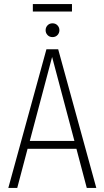

<svg xmlns="http://www.w3.org/2000/svg" viewBox="-20 -927 515 947"><path d="M408 0 357 -193H116L65 0H21L209 -684H267L455 0ZM127 -232H347L237 -646ZM273 -778Q273 -764 263.5 -754Q254 -744 239 -744Q224 -744 214.5 -754Q205 -764 205 -778Q205 -792 214.5 -802Q224 -812 239 -812Q254 -812 263.5 -802Q273 -792 273 -778ZM335 -870H142V-907H335Z"/></svg>

Font: Fira Sans Extra Condensed ExtraLight
Style: Regular
Weight: 275
Width: 1
Designer: Carrois Corporate & Edenspiekermann AG
Foundry: Carrois Corporate GbR & Edenspiekermann AG
Version: Version 4.203